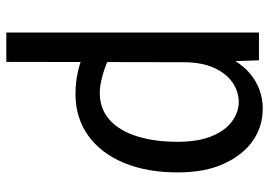

<svg xmlns="http://www.w3.org/2000/svg" viewBox="-142 -479 852 608"><g transform="rotate(90 284.0 -175.0)"><path d="M83 231V-569H171L176 -421L140 -420Q166 -502 214 -541.5Q262 -581 324 -581Q381 -581 426 -549.5Q471 -518 498.5 -458Q526 -398 526 -312Q526 -214 495.5 -141Q465 -68 409 -28Q353 12 277 12Q229 12 183 -2Q137 -16 96 -39L173 -90Q198 -79 225.5 -72Q253 -65 274 -65Q325 -65 359.5 -96Q394 -127 411.5 -182.5Q429 -238 429 -311Q429 -377 411 -420Q393 -463 364 -484Q335 -505 303 -505Q270 -505 241 -485Q212 -465 194.5 -426Q177 -387 177 -329L176 231Z"/></g></svg>

Font: Yaldevi ExtraLight Medium
Style: Regular
Weight: 500
Version: Version 1.100